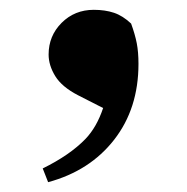

<svg xmlns="http://www.w3.org/2000/svg" viewBox="-20 -182 380 391"><path d="M78 189 67 161Q122 134 154 101Q177 77 190 38L139 12Q106 -5 92.5 -27Q79 -49 79 -71Q79 -109 105.5 -135.5Q132 -162 171 -162Q194 -162 212 -156Q230 -150 247 -134Q255 -112 258.5 -94Q262 -76 262 -52Q262 39 212.5 102.5Q163 166 78 189Z"/></svg>

Font: Early Summer Mincho Heavy
Style: Regular
Weight: 900
Designer: GuiWonder
Version: Version 1.002